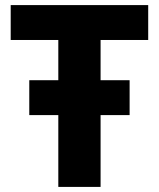

<svg xmlns="http://www.w3.org/2000/svg" viewBox="-20 -734 623 754"><path d="M209 -282H95V-419H209V-577H22V-714H562V-577H375V-419H489V-282H375V0H209Z"/></svg>

Font: Noto Sans UI ExtraBold
Style: Regular
Weight: 800
Designer: Monotype Design Team
Foundry: Monotype Imaging Inc.
Version: Version 1.001